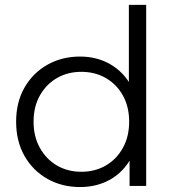

<svg xmlns="http://www.w3.org/2000/svg" viewBox="-20 -762 718 787"><path d="M308.4 4.7Q233.4 4.7 173.9 -29.1Q114.3 -62.9 80.2 -123.2Q46.1 -183.6 46.1 -263Q46.1 -342.8 80.2 -402.7Q114.3 -462.6 173.9 -496.4Q233.4 -530.2 308.4 -530.2Q376.6 -530.2 431.4 -499Q486.3 -467.7 518.8 -408.4Q551.3 -349 551.3 -263Q551.3 -177.9 519.4 -117.8Q487.4 -57.8 432.6 -26.5Q377.7 4.7 308.4 4.7ZM313.5 -57.9Q369.3 -57.9 413.6 -83.5Q457.9 -109.2 483.6 -155.7Q509.4 -202.2 509.4 -263Q509.4 -324.8 483.6 -370.8Q457.9 -416.8 413.6 -442.2Q369.3 -467.6 313.5 -467.6Q257.7 -467.6 213.6 -442.2Q169.6 -416.8 143.6 -370.8Q117.6 -324.8 117.6 -263Q117.6 -202.2 143.6 -155.7Q169.6 -109.2 213.6 -83.5Q257.7 -57.9 313.5 -57.9ZM511.1 0V-158.3L518.2 -264L508.2 -369.7V-742H579.2V0Z"/></svg>

Font: Montserrat Thin
Style: Regular
Weight: 100
Designer: Julieta Ulanovsky
Foundry: Julieta Ulanovsky
Version: Version 9.000